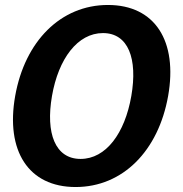

<svg xmlns="http://www.w3.org/2000/svg" viewBox="-20 -736 735 772"><path d="M284 16C474 16 617 -130 656 -350C695 -570 604 -716 414 -716C224 -716 80 -570 41 -350C2 -130 94 16 284 16ZM189 -350C215 -500 292 -603 394 -603C496 -603 534 -500 508 -350C482 -200 406 -97 304 -97C202 -97 163 -200 189 -350Z"/></svg>

Font: Uncut Sans
Style: Bold Italic
Weight: 700
Italic angle: -10°
Designer: Kasper Nordkvist
Foundry: Uncut Type
Version: Version 1.111;FEAKit 1.0